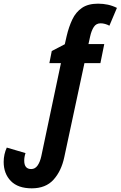

<svg xmlns="http://www.w3.org/2000/svg" viewBox="-97 -785 657 1046"><path d="M76 241Q1 241 -38 201Q-77 161 -77 97Q-77 76 -72.5 56Q-68 36 -60 19L42 49Q35 70 35 90Q35 136 73 136Q94 136 107.5 117Q121 98 128 66L235 -441H172L185 -507L256 -544L266 -588Q278 -639 297 -679Q316 -719 349.5 -742Q383 -765 437 -765Q465 -765 490.5 -759.5Q516 -754 540 -742L499 -645Q488 -651 475.5 -654.5Q463 -658 451 -658Q427 -658 414 -638Q401 -618 394 -586L385 -545H471L450 -441H363L253 72Q237 147 194.5 194Q152 241 76 241Z"/></svg>

Font: Noto Sans Condensed
Style: Bold Italic
Weight: 700
Width: 3
Italic angle: -12°
Designer: Monotype Design Team
Foundry: Monotype Imaging Inc.
Version: Version 2.013; ttfautohint (v1.8.4.7-5d5b)